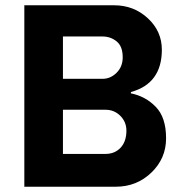

<svg xmlns="http://www.w3.org/2000/svg" viewBox="-20 -706 685 726"><path d="M412 -686Q486 -686 539 -637Q592 -588 592 -518Q592 -390 475 -358V-353Q530 -342 569 -302Q608 -262 608 -183Q608 -107 552.5 -53.5Q497 0 418 0H72V-686ZM368 -408Q398 -408 421 -431Q444 -454 444 -489Q444 -531 421 -549.5Q398 -568 368 -568H218V-408ZM379 -124Q414 -124 436 -147.5Q458 -171 458 -212Q458 -245 435 -268Q412 -291 379 -291H218V-124Z"/></svg>

Font: Chivo
Style: Bold
Weight: 700
Designer: Hector Gatti
Foundry: Omnibus-Type
Version: Version 1.007;PS 001.007;hotconv 1.0.88;makeotf.lib2.5.64775